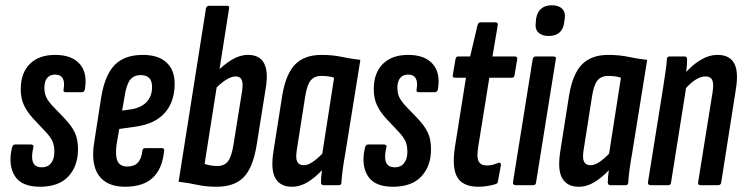

<svg xmlns="http://www.w3.org/2000/svg" viewBox="-20 -705 2833 731"><path d="M132 6Q61 6 35.5 -36.5Q10 -79 26 -144Q29 -155 38 -155H97Q103 -155 106 -152Q109 -149 107 -144Q98 -107 105.5 -87.5Q113 -68 140 -68Q162 -68 174.5 -84Q187 -100 187 -127Q187 -151 179.5 -167.5Q172 -184 153 -204L105 -255Q84 -278 71.5 -304Q59 -330 59 -365Q59 -427 93.5 -461.5Q128 -496 190 -496Q253 -496 283.5 -461.5Q314 -427 303 -364Q300 -354 292 -354H230Q220 -354 222 -364Q227 -392 219 -406.5Q211 -421 190 -421Q170 -421 159.5 -408Q149 -395 149 -371Q149 -352 155 -337.5Q161 -323 178 -304L225 -255Q252 -227 264.5 -201Q277 -175 277 -137Q277 -73 240.5 -33.5Q204 6 132 6Z M456 6Q386 6 355.5 -38Q325 -82 339 -165L365 -333Q379 -419 416.5 -457.5Q454 -496 524 -496Q582 -496 613.5 -467.5Q645 -439 645 -386Q645 -319 608.5 -276.5Q572 -234 498 -223L434 -214L424 -156Q418 -112 427.5 -91.5Q437 -71 465 -71Q491 -71 505 -86Q519 -101 522 -131Q523 -141 533 -141H596Q607 -141 605 -131Q598 -62 561.5 -28Q525 6 456 6ZM445 -284 481 -289Q520 -296 539.5 -318Q559 -340 559 -374Q559 -419 516 -419Q489 -419 475 -400.5Q461 -382 454 -336Z M805 6Q764 6 730 -1.5Q696 -9 660 -13L764 -672Q766 -683 776 -683H844Q855 -683 852 -672L759 -81Q770 -77 782.5 -75Q795 -73 808 -73Q834 -73 848 -91Q862 -109 869 -155L902 -360Q906 -389 900 -401.5Q894 -414 877 -414Q860 -414 838 -399.5Q816 -385 792 -359L799 -426Q832 -459 862.5 -477.5Q893 -496 924 -496Q969 -496 985.5 -464Q1002 -432 992 -371L957 -152Q943 -66 907.5 -30Q872 6 805 6Z M1091 6Q1048 6 1029 -25.5Q1010 -57 1021 -128L1055 -344Q1069 -425 1104.5 -460.5Q1140 -496 1204 -496Q1246 -496 1281 -488.5Q1316 -481 1352 -477L1295 -123Q1288 -84 1284.5 -57Q1281 -30 1280 -11Q1280 0 1270 0H1212Q1202 0 1202 -11Q1202 -20 1203 -32Q1204 -44 1206 -57Q1181 -30 1152 -12Q1123 6 1091 6ZM1137 -76Q1152 -76 1170.5 -88.5Q1189 -101 1207 -120L1252 -409Q1240 -413 1228 -414.5Q1216 -416 1203 -416Q1178 -416 1163.5 -399.5Q1149 -383 1142 -338L1110 -134Q1105 -103 1111.5 -89.5Q1118 -76 1137 -76Z M1476 6Q1405 6 1379.5 -36.5Q1354 -79 1370 -144Q1373 -155 1382 -155H1441Q1447 -155 1450 -152Q1453 -149 1451 -144Q1442 -107 1449.5 -87.5Q1457 -68 1484 -68Q1506 -68 1518.5 -84Q1531 -100 1531 -127Q1531 -151 1523.5 -167.5Q1516 -184 1497 -204L1449 -255Q1428 -278 1415.5 -304Q1403 -330 1403 -365Q1403 -427 1437.5 -461.5Q1472 -496 1534 -496Q1597 -496 1627.5 -461.5Q1658 -427 1647 -364Q1644 -354 1636 -354H1574Q1564 -354 1566 -364Q1571 -392 1563 -406.5Q1555 -421 1534 -421Q1514 -421 1503.5 -408Q1493 -395 1493 -371Q1493 -352 1499 -337.5Q1505 -323 1522 -304L1569 -255Q1596 -227 1608.5 -201Q1621 -175 1621 -137Q1621 -73 1584.5 -33.5Q1548 6 1476 6Z M1802 6Q1743 6 1721.5 -29.5Q1700 -65 1712 -145L1754 -409H1713Q1702 -409 1704 -419L1714 -479Q1716 -490 1724 -490H1770L1798 -609Q1802 -620 1809 -620H1865Q1877 -620 1875 -609L1855 -490H1940Q1951 -490 1949 -479L1939 -419Q1938 -409 1929 -409H1843L1801 -148Q1794 -106 1802.5 -90.5Q1811 -75 1833 -75Q1847 -75 1857.5 -78Q1868 -81 1878 -85Q1882 -87 1885 -84Q1888 -81 1887 -76L1876 -16Q1876 -7 1867 -4Q1854 0 1837 3Q1820 6 1802 6Z M1943 0Q1932 0 1933 -11L2008 -479Q2010 -490 2019 -490H2087Q2092 -490 2095 -487.5Q2098 -485 2096 -479L2021 -11Q2020 0 2011 0ZM2069 -568Q2043 -568 2029.5 -581.5Q2016 -595 2020 -620L2021 -633Q2025 -659 2040.5 -672Q2056 -685 2081 -685Q2107 -685 2120.5 -671.5Q2134 -658 2130 -633L2128 -620Q2125 -594 2110 -581Q2095 -568 2069 -568Z M2183 6Q2140 6 2121 -25.5Q2102 -57 2113 -128L2147 -344Q2161 -425 2196.5 -460.5Q2232 -496 2296 -496Q2338 -496 2373 -488.5Q2408 -481 2444 -477L2387 -123Q2380 -84 2376.5 -57Q2373 -30 2372 -11Q2372 0 2362 0H2304Q2294 0 2294 -11Q2294 -20 2295 -32Q2296 -44 2298 -57Q2273 -30 2244 -12Q2215 6 2183 6ZM2229 -76Q2244 -76 2262.5 -88.5Q2281 -101 2299 -120L2344 -409Q2332 -413 2320 -414.5Q2308 -416 2295 -416Q2270 -416 2255.5 -399.5Q2241 -383 2234 -338L2202 -134Q2197 -103 2203.5 -89.5Q2210 -76 2229 -76Z M2647 0Q2636 0 2638 -11L2693 -354Q2698 -387 2691.5 -400.5Q2685 -414 2666 -414Q2648 -414 2627.5 -401Q2607 -388 2586 -363L2583 -420Q2613 -456 2646 -476Q2679 -496 2712 -496Q2758 -496 2775.5 -463.5Q2793 -431 2781 -361L2726 -11Q2724 0 2715 0ZM2457 0Q2446 0 2447 -11L2504 -367Q2510 -406 2514 -433.5Q2518 -461 2519 -479Q2519 -490 2529 -490H2587Q2596 -490 2596 -479Q2596 -460 2593 -434Q2590 -408 2588 -391L2593 -376L2535 -11Q2534 0 2525 0Z"/></svg>

Font: Sofia Sans Extra Condensed SemiBold
Style: Italic
Weight: 600
Italic angle: -9°
Designer: Botio Nikoltchev, Ani Petrova
Foundry: lettersoup
Version: Version 4.101